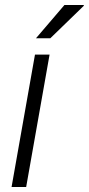

<svg xmlns="http://www.w3.org/2000/svg" viewBox="-20 -743 353 763"><path d="M26 0 119 -526H177L84 0ZM123 -591 236 -723H313V-720L180 -591Z"/></svg>

Font: Archivo SemiBold ExtraLight
Style: Italic
Weight: 250
Italic angle: -10°
Version: Version 2.001